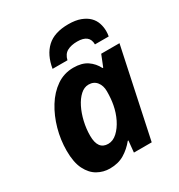

<svg xmlns="http://www.w3.org/2000/svg" viewBox="-183 -895 960 1028"><g transform="rotate(-30 297.0 -380.5)"><path d="M198 10Q158 10 123 -9.5Q88 -29 66 -72.5Q44 -116 44 -188Q44 -255 62 -320Q80 -385 113 -438.5Q146 -492 192.5 -524Q239 -556 297 -556Q349 -556 381.5 -534Q414 -512 432 -476H436L464 -546H577L461 0H351L358 -71H354Q325 -35 287.5 -12.5Q250 10 198 10ZM256 -109Q286 -109 312 -133Q338 -157 356.5 -194.5Q375 -232 383 -275Q390 -311 390 -357Q390 -392 372 -414.5Q354 -437 322 -437Q295 -437 271.5 -415.5Q248 -394 230.5 -359Q213 -324 203 -281Q193 -238 193 -195Q193 -109 256 -109ZM198 -606Q211 -685 257 -728Q303 -771 390 -771Q434 -771 464.5 -759.5Q495 -748 513.5 -729.5Q532 -711 540 -687Q548 -663 548 -638Q548 -620 545 -606H460Q460 -667 385 -667Q347 -667 322.5 -653.5Q298 -640 290 -606Z"/></g></svg>

Font: BC Sans
Style: Bold Italic
Weight: 700
Italic angle: -12°
Designer: Monotype Design Team
Province of B.C.
Foundry: Monotype Imaging Inc.
Version: Version 2.000;GOOG;noto-source:20170915:90ef993387c0